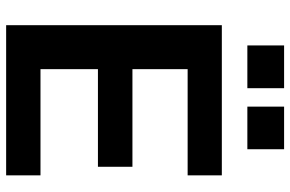

<svg xmlns="http://www.w3.org/2000/svg" viewBox="-180 -765 945 625"><g transform="rotate(90 292.5 -452.5)"><path d="M62 0V-702.1H550.8V-590.8H205.1V-411.1H522.9V-298.8H205.1V-111.8H550.8V0ZM267.1 -785.2H127.9V-904.8H267.1ZM465.8 -785.2H327.1V-904.8H465.8Z"/></g></svg>

Font: LT Superior
Style: Bold
Weight: 400
Designer: Daniel Lyons
Foundry: LyonsType
Version: Version 1.000